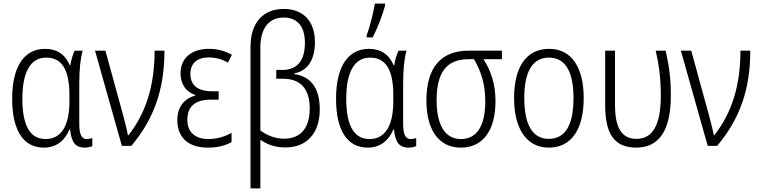

<svg xmlns="http://www.w3.org/2000/svg" viewBox="-20 -815 4244 1073"><path d="M225 10C301 10 345 -36 368 -91H372C379 -18 403 10 453 10C470 10 488 6 496 1V-44C487 -40 475 -38 465 -38C438 -38 423 -60 423 -123V-348C423 -430 430 -491 442 -532H397C386 -508 377 -478 373 -450H370C345 -510 299 -542 232 -542C118 -542 48 -448 48 -263C48 -84 112 10 225 10ZM235 -38C148 -38 105 -113 105 -263C105 -410 149 -493 238 -493C326 -493 368 -425 368 -284V-249C368 -121 328 -38 235 -38Z M511 -532 661 0H714C841 -151 899 -316 899 -532H844C844 -333 794 -182 698 -59H695C690 -89 677 -137 669 -168L569 -532Z M1202 -305H1165C1085 -305 1044 -339 1044 -402C1044 -460 1080 -494 1147 -494C1189 -494 1224 -482 1254 -465L1276 -509C1237 -530 1198 -542 1147 -542C1056 -542 989 -495 989 -405C989 -347 1016 -304 1071 -284V-281C1010 -264 971 -218 971 -143C971 -54 1025 10 1141 10C1200 10 1243 -3 1274 -21V-72C1241 -54 1196 -38 1145 -38C1070 -38 1027 -77 1027 -145C1027 -221 1072 -258 1157 -258H1202Z M1566 -765C1451 -765 1380 -689 1380 -553V238H1435V-34C1474 -7 1517 9 1575 9C1697 9 1767 -73 1767 -204C1767 -323 1717 -388 1625 -401V-405C1697 -418 1740 -478 1740 -580C1740 -696 1675 -765 1566 -765ZM1565 -717C1641 -717 1684 -668 1684 -576C1684 -475 1640 -424 1557 -424H1524V-375H1561C1662 -375 1711 -316 1711 -209C1711 -103 1663 -40 1568 -40C1518 -40 1472 -58 1435 -86V-549C1435 -661 1486 -717 1565 -717Z M2029 -606H2063C2089 -657 2119 -733 2132 -784V-795H2075C2068 -748 2045 -658 2029 -617ZM2035 10C2111 10 2155 -36 2178 -91H2182C2189 -18 2213 10 2263 10C2280 10 2298 6 2306 1V-44C2297 -40 2285 -38 2275 -38C2248 -38 2233 -60 2233 -123V-348C2233 -430 2240 -491 2252 -532H2207C2196 -508 2187 -478 2183 -450H2180C2155 -510 2109 -542 2042 -542C1928 -542 1858 -448 1858 -263C1858 -84 1922 10 2035 10ZM2045 -38C1958 -38 1915 -113 1915 -263C1915 -410 1959 -493 2048 -493C2136 -493 2178 -425 2178 -284V-249C2178 -121 2138 -38 2045 -38Z M2749 -249C2749 -345 2724 -419 2682 -484H2785V-532H2600C2443 -532 2363 -436 2363 -254C2363 -88 2433 10 2555 10C2679 10 2749 -86 2749 -249ZM2420 -255C2420 -406 2473 -484 2597 -484H2629C2670 -414 2692 -341 2692 -250C2692 -116 2648 -38 2556 -38C2465 -38 2420 -119 2420 -255Z M3242 -267C3242 -437 3175 -542 3049 -542C2922 -542 2853 -442 2853 -267C2853 -95 2923 10 3047 10C3175 10 3242 -95 3242 -267ZM2910 -267C2910 -412 2954 -493 3048 -493C3145 -493 3185 -406 3185 -267C3185 -121 3142 -39 3047 -39C2953 -39 2910 -123 2910 -267Z M3535 10C3663 10 3729 -85 3729 -281C3729 -376 3720 -443 3700 -532H3644C3665 -447 3673 -365 3673 -280C3673 -119 3629 -39 3537 -39C3452 -39 3417 -104 3417 -230V-532H3362V-228C3362 -70 3410 9 3535 10Z M3785 -532 3935 0H3988C4115 -151 4173 -316 4173 -532H4118C4118 -333 4068 -182 3972 -59H3969C3964 -89 3951 -137 3943 -168L3843 -532Z"/></svg>

Font: Noto Sans Display SemiCondensed Light
Style: Regular
Weight: 300
Width: 4
Designer: Monotype Design Team
Foundry: Monotype Imaging Inc.
Version: Version 1.900